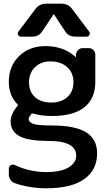

<svg xmlns="http://www.w3.org/2000/svg" viewBox="-20 -803 568 1030"><path d="M255.9 -252.9Q309.6 -252.9 341.8 -282.7Q374 -312.5 374 -361.3Q374 -413.1 339.8 -443.4Q305.7 -473.6 251 -473.6Q199.2 -473.6 167.5 -442.4Q135.7 -411.1 135.7 -361.3Q135.7 -311.5 167.5 -282.2Q199.2 -252.9 255.9 -252.9ZM228.5 120.1Q306.6 120.1 347.7 95.2Q388.7 70.3 388.7 32.2Q388.7 -46.9 241.2 -46.9Q130.9 -46.9 84 -72.8Q37.1 -98.6 37.1 -152.3Q37.1 -191.4 75.2 -236.3Q78.1 -239.3 75.2 -242.2Q27.3 -289.1 27.3 -364.3Q27.3 -448.2 82.5 -502Q137.7 -555.7 223.6 -555.7Q321.3 -555.7 384.8 -498Q385.7 -497.1 386.7 -497.6Q387.7 -498 387.7 -499V-510.7Q388.7 -524.4 398.9 -534.7Q409.2 -544.9 423.8 -544.9H457Q470.7 -544.9 481 -534.7Q491.2 -524.4 491.2 -509.8V-362.3Q491.2 -274.4 432.6 -227.5Q374 -180.7 258.8 -180.7Q200.2 -180.7 156.2 -194.3Q152.3 -195.3 149.4 -192.4Q133.8 -174.8 133.8 -164.1Q133.8 -147.5 158.2 -138.7Q182.6 -129.9 256.8 -129.9Q382.8 -129.9 441.9 -93.3Q501 -56.6 501 19.5Q501 108.4 432.1 157.7Q363.3 207 228.5 207Q139.6 207 59.6 179.7Q44.9 174.8 36.1 161.6Q27.3 148.4 27.3 132.8V101.6Q27.3 89.8 37.6 83.5Q47.9 77.1 58.6 82Q139.6 120.1 228.5 120.1ZM270.5 -724.6Q270.5 -726.6 268.6 -726.6Q266.6 -726.6 266.6 -724.6L207 -635.7Q188.5 -606.4 154.3 -606.4H91.8Q82 -606.4 77.1 -616.2Q75.2 -620.1 75.2 -624Q75.2 -628.9 79.1 -633.8L170.9 -755.9Q192.4 -783.2 226.6 -783.2H310.5Q344.7 -783.2 366.2 -755.9L458 -633.8Q461.9 -628.9 461.9 -624Q461.9 -620.1 460 -616.2Q455.1 -606.4 445.3 -606.4H382.8Q347.7 -606.4 329.1 -635.7Z"/></svg>

Font: Gen Jyuu GothicL Medium
Style: Regular
Weight: 500
Designer: [Source Han Sans]
Ryoko NISHIZUKA  (kana & ideographs); Paul D. Hunt (Latin, Greek & Cyrillic); Wenlong ZHANG  (bopomofo
Version: Version 1.002.20150607